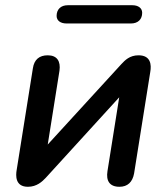

<svg xmlns="http://www.w3.org/2000/svg" viewBox="-20 -708 639 736"><path d="M87 8C121 8 142 -12 156 -27L437 -335L392 -52C386 -15 400 8 438 8C469 8 488 -10 494 -43L556 -432C561 -460 558 -496 511 -496C477 -496 459 -477 445 -462L163 -154L208 -437C213 -473 199 -496 163 -496C131 -496 111 -480 106 -446L44 -57C40 -35 38 8 87 8ZM235 -618H482C509 -618 525 -634 525 -659C525 -677 510 -688 487 -688H240C213 -688 197 -672 197 -647C197 -629 212 -618 235 -618Z"/></svg>

Font: SN Pro Semibold
Style: Italic
Weight: 600
Italic angle: -9°
Designer: Tobias Whetton
Foundry: Supernotes
Version: Version 1.001;Glyphs 3.2 (3249)